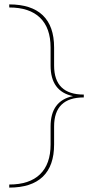

<svg xmlns="http://www.w3.org/2000/svg" viewBox="-20 -731 423 873"><path d="M226 -433Q226 -301 361 -301V-288Q226 -288 226 -156V-74Q226 23 174.5 72.5Q123 122 22 122V108Q114 108 162 61.5Q210 15 210 -74V-156Q210 -273 312 -294Q210 -315 210 -433V-515Q210 -604 162 -650.5Q114 -697 22 -697V-711Q123 -711 174.5 -661.5Q226 -612 226 -515Z"/></svg>

Font: EauTestSC Thin
Style: Regular
Weight: 250
Designer: Christian Thalmann (Catharsis Fonts)
Version: Version 0.001;PS 000.001;hotconv 1.0.88;makeotf.lib2.5.64775